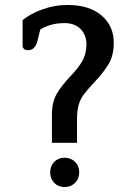

<svg xmlns="http://www.w3.org/2000/svg" viewBox="-20 -739 523 773"><path d="M189 -277Q189 -327 208 -360.5Q227 -394 269 -438Q297 -467 312.5 -495.5Q328 -524 328 -560Q328 -598 304.5 -622Q281 -646 240 -646Q183 -646 142 -620L131 -575Q126 -556 117 -546.5Q108 -537 93 -537Q82 -537 76.5 -542Q71 -547 71 -555V-658Q101 -683 150 -701Q199 -719 252 -719Q339 -719 388.5 -677Q438 -635 438 -567Q438 -516 417.5 -481.5Q397 -447 359 -407Q330 -376 316.5 -357.5Q303 -339 296.5 -316Q290 -293 290 -257V-164H189ZM182 -45Q182 -71 198.5 -87.5Q215 -104 240 -104Q265 -104 282 -87.5Q299 -71 299 -45Q299 -19 282 -2.5Q265 14 240 14Q215 14 198.5 -2.5Q182 -19 182 -45Z"/></svg>

Font: MaitreeSemiBold
Style: Regular
Weight: 600
Designer: CadsonDemak Team
Foundry: CadsonDemak
Version: Version 1.000